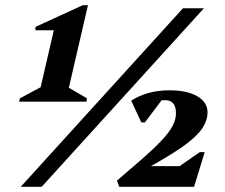

<svg xmlns="http://www.w3.org/2000/svg" viewBox="-20 -722 870 742"><path d="M54 -329 57 -342 137 -385 188 -605H117V-618L300 -702H320L246 -383L316 -342L314 -329ZM60 0 687 -690H768L141 0ZM441 0 432 -24 518 -98Q571 -144 602 -176.5Q633 -209 646.5 -234.5Q660 -260 660 -284Q660 -335 618 -335Q573 -335 535 -294L559 -355H620L540 -249H526L487 -333Q549 -373 635 -373Q703 -373 742.5 -350Q782 -327 782 -288Q782 -255 759.5 -223Q737 -191 684 -154Q631 -117 540 -67L507 -49L512 -80H674L752 -134H771L730 0Z"/></svg>

Font: Platypi Light ExtraBold
Style: Italic
Weight: 800
Italic angle: -13°
Version: Version 1.200